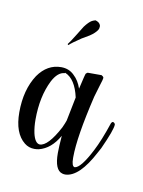

<svg xmlns="http://www.w3.org/2000/svg" viewBox="-53 -395 323 435"><g transform="rotate(10 108.0 -178.0)"><path d="M119 -176Q110 -217 86 -227Q86 -227 85 -226Q69 -225 57 -202Q38 -164 38 -111Q38 -94 41 -80Q46 -58 57 -57Q76 -57 101 -104Q106 -115 108 -121Q113 -146 119 -176ZM212 -136Q216 -135 217 -131Q217 -119 196 -73Q193 -67 190 -62Q158 -1 126 0Q122 0 119 -1Q101 -6 101 -45Q101 -59 103 -84V-85Q85 -53 57 -46Q52 -45 47 -45Q34 -45 24 -53Q-1 -73 -1 -121Q-1 -173 22 -208Q43 -238 75 -238Q93 -238 105 -226Q117 -215 123 -197Q131 -232 132 -233Q134 -235 136 -236H168Q172 -234 173 -231Q173 -227 168 -212Q163 -194 160 -185Q137 -88 137 -42Q137 -41 137 -40Q137 -21 144 -20Q158 -21 181 -66Q194 -91 208 -133Q210 -136 212 -136ZM141 -352Q145 -348 145 -344Q145 -339 143 -336Q138 -328 126 -320Q121 -317 109 -310Q88 -296 82 -290L80 -292Q85 -298 96 -316Q105 -331 109 -337Q118 -349 125 -353Q129 -355 133 -356Q137 -355 141 -352Z"/></g></svg>

Font: Maria
Style: Christmas
Weight: 400
Designer: Muhammad Yoni
Version: Version 001.000